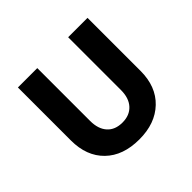

<svg xmlns="http://www.w3.org/2000/svg" viewBox="-139 -708 876 876"><g transform="rotate(-45 299.5 -270.0)"><path d="M299.3 9.8Q194.3 9.8 134.5 -48.6Q74.7 -106.9 74.7 -208V-549.8H199.7V-209Q199.7 -157.2 225.6 -128.2Q251.5 -99.1 299.3 -99.1Q345.7 -99.1 372.3 -128.2Q398.9 -157.2 398.9 -209V-549.8H523.9V-208Q523.9 -106.9 462.9 -48.6Q401.9 9.8 299.3 9.8Z"/></g></svg>

Font: UDEV Gothic 35
Style: Bold
Weight: 700
Version: v2.1.0; ttfautohint (v1.8.4.7-5d5b-dirty) -l 6 -r 45 -G 200 